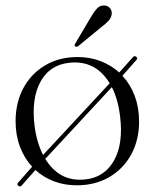

<svg xmlns="http://www.w3.org/2000/svg" viewBox="-20 -667 564 702"><path d="M47 12.5Q40.5 7.5 46.5 0.5L97.5 -57.5Q69 -88 53 -130.5Q37 -173 37 -223.5Q37 -292 65.5 -345Q94 -398 145.2 -428.2Q196.5 -458.5 264 -458.5Q309 -458.5 347.8 -443.5Q386.5 -428.5 416 -402L466 -458Q471.5 -464.5 478 -459.5Q484.5 -454.5 479 -448L427.5 -390Q456.5 -359 472.5 -316.5Q488.5 -274 488.5 -223Q488.5 -154.5 459.5 -101.8Q430.5 -49 379 -19.2Q327.5 10.5 261 10.5Q215.5 10.5 177 -4.2Q138.5 -19 109.5 -45.5L60 10.5Q54 17.5 47 12.5ZM106.5 -206Q114.5 -145 137.5 -100.5L381 -362.5Q329 -448 233.5 -437.5Q161.5 -430 127.8 -367.8Q94 -305.5 106.5 -206ZM292 -11Q362 -18.5 396.8 -80Q431.5 -141.5 419 -242Q411.5 -304 389 -348.5L145.5 -86Q198.5 -0.5 292 -11ZM311.5 -603Q323.5 -624 334.8 -636Q346 -648 361.5 -647Q375.5 -646 382.5 -636.8Q389.5 -627.5 388.5 -616.5Q387.5 -603 377.8 -592Q368 -581 352.5 -569.5L265.5 -498Q259 -494 254.5 -498Q250.5 -501 255.5 -508.5Z"/></svg>

Font: Fraunces 72pt S000 Light
Style: Regular
Weight: 300
Version: Version 1.000; ttfautohint (v1.8.3)